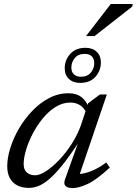

<svg xmlns="http://www.w3.org/2000/svg" viewBox="-20 -952 699 982"><path d="M312.5 -34.5 377.5 -216Q331.5 -147.5 295.5 -103.2Q259.5 -59 230.2 -34.5Q201 -10 176.2 -0.5Q151.5 9 128.5 9Q95 9 70 -3Q45 -15 31 -39.8Q17 -64.5 17 -102Q17 -145 32.8 -195.2Q48.5 -245.5 77.2 -294.8Q106 -344 145.2 -385Q184.5 -426 231.2 -450.5Q278 -475 330 -475Q370.5 -475 395.5 -456.2Q420.5 -437.5 434 -402L423 -373Q410.5 -400.5 389.2 -414Q368 -427.5 340 -427.5Q300 -427.5 264.2 -405Q228.5 -382.5 198.5 -346Q168.5 -309.5 146.8 -267.2Q125 -225 113 -184.2Q101 -143.5 101 -113Q101 -84 117.2 -69.8Q133.5 -55.5 160 -55.5Q183 -55.5 215.8 -76.8Q248.5 -98 282.8 -134Q317 -170 346.8 -216.2Q376.5 -262.5 394 -312L431 -424L491.5 -469H526.5L379.5 -37L364.5 -62.5Q384.5 -60 410 -65.5Q435.5 -71 464.5 -84.8Q493.5 -98.5 523.5 -121L541.5 -95Q475 -33 429 -11.5Q383 10 352 10Q325 10 314.8 -1.2Q304.5 -12.5 312.5 -34.5ZM417 -707.5Q453 -707.5 474.5 -687.2Q496 -667 496 -633Q496 -590.5 468 -559.2Q440 -528 390 -528Q354 -528 332.5 -548.2Q311 -568.5 311 -602.5Q311 -645 339.2 -676.2Q367.5 -707.5 417 -707.5ZM394 -559.5Q427 -559.5 444.5 -580.8Q462 -602 462 -628.5Q462 -651.5 449.2 -664Q436.5 -676.5 413 -676.5Q380 -676.5 362.5 -655.2Q345 -634 345 -606.5Q345 -584 357.8 -571.8Q370.5 -559.5 394 -559.5ZM420 -767.5 546.5 -931.5H659L656 -918L463.5 -767.5Z"/></svg>

Font: Newsreader 12pt
Style: Italic
Weight: 400
Italic angle: -17°
Version: Version 1.003